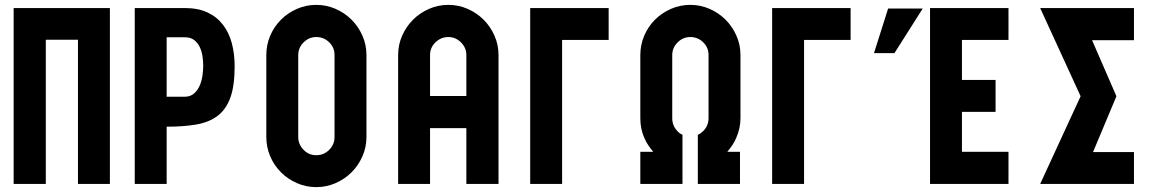

<svg xmlns="http://www.w3.org/2000/svg" viewBox="-20 -755 4739 788"><path d="M36 -722H431V0H300V-592H168V0H36Z M738 -722Q793 -722 831.5 -704Q870 -686 895 -653.5Q920 -621 931.5 -577.5Q943 -534 943 -483Q943 -403 925.5 -354.5Q908 -306 873 -279.5Q838 -253 785.5 -244Q733 -235 664 -235V0H533V-722ZM664 -358H738Q761 -358 776 -371Q791 -384 799.5 -403.5Q808 -423 811 -445Q814 -467 814 -485Q814 -504 811 -524.5Q808 -545 799.5 -562.5Q791 -580 776.5 -591Q762 -602 738 -602H664Z M1278 -735Q1320 -735 1357.5 -718.5Q1395 -702 1423 -674Q1451 -646 1467.5 -608.5Q1484 -571 1484 -529V-193Q1484 -151 1467.5 -113.5Q1451 -76 1423 -48Q1395 -20 1357.5 -3.5Q1320 13 1278 13Q1236 13 1198.5 -3.5Q1161 -20 1133 -48Q1105 -76 1089 -113.5Q1073 -151 1073 -193V-529Q1073 -571 1089 -608.5Q1105 -646 1133 -674Q1161 -702 1198.5 -718.5Q1236 -735 1278 -735ZM1353 -529Q1353 -560 1331 -581.5Q1309 -603 1278 -603Q1248 -603 1226 -581Q1204 -559 1204 -529V-193Q1204 -163 1225.5 -140.5Q1247 -118 1278 -118Q1309 -118 1331 -140Q1353 -162 1353 -193Z M1894 -229H1745V0H1614V-529Q1614 -571 1630.5 -608.5Q1647 -646 1675 -674Q1703 -702 1740.5 -718.5Q1778 -735 1820 -735Q1862 -735 1899.5 -718.5Q1937 -702 1965 -674Q1993 -646 2009.5 -608.5Q2026 -571 2026 -529V0H1894ZM1894 -361V-529Q1894 -559 1872 -581Q1850 -603 1820 -603Q1790 -603 1767.5 -581.5Q1745 -560 1745 -529V-361Z M2287 0H2156V-722H2478V-591H2287Z M2844 -201Q2856 -207 2866 -217Q2888 -239 2888 -270V-529Q2888 -560 2866 -581.5Q2844 -603 2813 -603Q2783 -603 2761 -581Q2739 -559 2739 -529V-270Q2739 -239 2760 -217Q2770 -206 2781 -202V0H2608V-132H2661Q2650 -145 2640.5 -159Q2631 -173 2624 -190Q2608 -226 2608 -270V-529Q2608 -571 2624 -608.5Q2640 -646 2668 -674Q2696 -702 2733.5 -718.5Q2771 -735 2813 -735Q2855 -735 2892.5 -718.5Q2930 -702 2958 -674Q2986 -646 3002.5 -608.5Q3019 -571 3019 -529V-270Q3019 -229 3002 -190Q2995 -173 2985.5 -159Q2976 -145 2965 -132H3017V0H2844Z M3280 0H3149V-722H3471V-591H3280Z M3797 0V-722H4119V-591H3928V-427H4066V-296H3928V-132H4119V0ZM3625 -720H3767L3651 -537H3567Z M4415 -360 4249 -722H4634V-590H4462L4562 -360L4466 -131H4634V0H4249Z"/></svg>

Font: PostBus
Style: Regular
Weight: 400
Designer: Peter Wiegel
Version: Version 1.001